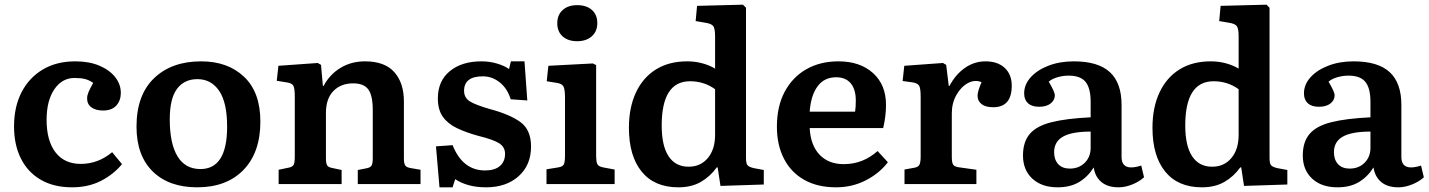

<svg xmlns="http://www.w3.org/2000/svg" viewBox="-20 -786 6103 820"><path d="M288 14Q210 14 154.5 -18Q99 -50 69.5 -108.5Q40 -167 40 -246Q40 -330 72 -392Q104 -454 162.5 -489Q221 -524 302 -524Q361 -524 404.5 -505.5Q448 -487 472 -456.5Q496 -426 496 -389Q496 -357 477 -335.5Q458 -314 420 -314Q389 -314 370.5 -327.5Q352 -341 352 -366Q352 -378 358 -392.5Q364 -407 378 -432Q361 -444 343 -448.5Q325 -453 298 -453Q245 -453 212 -404.5Q179 -356 179 -274Q179 -185 217 -135.5Q255 -86 325 -86Q399 -86 459 -136L501 -85Q465 -41 411 -13.5Q357 14 288 14Z M822 14Q701 14 632 -54Q563 -122 563 -245Q563 -380 638 -452Q713 -524 839 -524Q953 -524 1022.5 -458Q1092 -392 1092 -267Q1092 -135 1020 -60.5Q948 14 822 14ZM836 -64Q950 -64 950 -245Q950 -348 916 -398Q882 -448 823 -448Q767 -448 736 -406.5Q705 -365 705 -276Q705 -173 738 -118.5Q771 -64 836 -64Z M1170 0V-61L1213 -70Q1229 -73 1234 -82Q1239 -91 1239 -118V-374Q1239 -408 1233 -419.5Q1227 -431 1205 -434L1162 -441L1169 -505L1337 -517L1351 -509L1359 -419H1362Q1388 -468 1434 -496Q1480 -524 1539 -524Q1623 -524 1664 -478Q1705 -432 1705 -353V-109Q1705 -88 1710.5 -79.5Q1716 -71 1735 -68L1776 -61V0H1508V-60L1544 -67Q1561 -70 1566.5 -78.5Q1572 -87 1572 -109V-316Q1572 -378 1553 -404Q1534 -430 1488 -430Q1436 -430 1404 -397.5Q1372 -365 1372 -303V-112Q1372 -90 1376.5 -81Q1381 -72 1397 -69L1439 -60V0Z M1857 14 1842 -161 1913 -166Q1956 -58 2052 -58Q2093 -58 2115 -77Q2137 -96 2137 -129Q2137 -158 2112 -174Q2087 -190 2022 -206Q1971 -220 1932 -238.5Q1893 -257 1871.5 -287Q1850 -317 1850 -366Q1850 -440 1901 -482Q1952 -524 2036 -524Q2071 -524 2103 -514.5Q2135 -505 2154 -491L2162 -524H2220L2232 -357L2161 -362Q2147 -408 2114.5 -434Q2082 -460 2042 -460Q1962 -460 1962 -398Q1962 -369 1986 -353.5Q2010 -338 2073 -320Q2159 -297 2203.5 -264Q2248 -231 2248 -160Q2248 -81 2195 -33.5Q2142 14 2056 14Q2014 14 1980.5 4.5Q1947 -5 1924 -21L1913 14Z M2445 -610Q2406 -610 2383 -630.5Q2360 -651 2360 -687Q2360 -722 2383 -743Q2406 -764 2445 -764Q2485 -764 2508 -743.5Q2531 -723 2531 -687Q2531 -652 2507.5 -631Q2484 -610 2445 -610ZM2314 0V-63L2364 -71Q2383 -74 2388 -84Q2393 -94 2393 -121V-369Q2393 -404 2386.5 -416.5Q2380 -429 2358 -432L2315 -439L2322 -505L2512 -515L2526 -508V-118Q2526 -98 2530.5 -86.5Q2535 -75 2556 -71L2605 -62V0Z M2877 14Q2775 14 2720.5 -53Q2666 -120 2666 -240Q2666 -327 2696 -391Q2726 -455 2781.5 -489.5Q2837 -524 2915 -524Q2949 -524 2980 -515.5Q3011 -507 3034 -493V-631Q3034 -663 3026.5 -674Q3019 -685 2992 -689L2951 -696L2957 -761L3153 -766L3166 -753V-112Q3166 -89 3172 -81Q3178 -73 3199 -68L3242 -60V2L3057 8L3045 -71H3041Q3013 -32 2973 -9Q2933 14 2877 14ZM2921 -74Q2972 -74 3003 -111Q3034 -148 3034 -210V-405Q2987 -439 2927 -439Q2806 -439 2806 -250Q2806 -163 2835.5 -118.5Q2865 -74 2921 -74Z M3551 14Q3471 14 3414.5 -18Q3358 -50 3328 -108.5Q3298 -167 3298 -245Q3298 -332 3331.5 -394.5Q3365 -457 3424 -490.5Q3483 -524 3561 -524Q3653 -524 3708.5 -474Q3764 -424 3764 -338Q3764 -291 3752 -239H3438Q3442 -165 3480.5 -125Q3519 -85 3583 -85Q3626 -85 3662 -99.5Q3698 -114 3728 -141L3772 -93Q3735 -45 3677 -15.5Q3619 14 3551 14ZM3438 -309H3632Q3635 -330 3635 -356Q3635 -404 3613.5 -430Q3592 -456 3551 -456Q3500 -456 3471.5 -417Q3443 -378 3438 -309Z M3843 0V-62L3887 -70Q3902 -73 3907 -83Q3912 -93 3912 -119V-372Q3912 -406 3906.5 -418Q3901 -430 3879 -434L3835 -440L3842 -505L4007 -517L4021 -509L4032 -419H4035Q4061 -468 4101 -496Q4141 -524 4189 -524Q4241 -524 4271 -496Q4301 -468 4301 -420Q4301 -328 4222 -328Q4189 -328 4172 -341.5Q4155 -355 4155 -377Q4155 -396 4172 -435Q4144 -447 4114.5 -431.5Q4085 -416 4065 -381Q4045 -346 4045 -302V-117Q4045 -93 4050 -84Q4055 -75 4072 -72L4150 -61V0Z M4497 14Q4429 14 4389 -23Q4349 -60 4349 -122Q4349 -180 4378 -214Q4407 -248 4470.5 -264Q4534 -280 4638 -285V-351Q4638 -409 4616.5 -436Q4595 -463 4544 -463Q4520 -463 4496 -456Q4472 -449 4459 -437Q4485 -394 4485 -379Q4485 -358 4467 -344Q4449 -330 4418 -330Q4387 -330 4370.5 -345Q4354 -360 4354 -387Q4354 -425 4382 -456Q4410 -487 4458 -505.5Q4506 -524 4566 -524Q4670 -524 4720 -478Q4770 -432 4770 -338V-116Q4770 -71 4811 -71Q4830 -71 4854 -79L4866 -29Q4847 -11 4816.5 1.5Q4786 14 4757 14Q4711 14 4684 -8.5Q4657 -31 4651 -71Q4627 -32 4589.5 -9Q4552 14 4497 14ZM4549 -66Q4588 -66 4613 -91Q4638 -116 4638 -155V-224Q4558 -224 4520 -202.5Q4482 -181 4482 -136Q4482 -104 4499.5 -85Q4517 -66 4549 -66Z M5113 14Q5011 14 4956.5 -53Q4902 -120 4902 -240Q4902 -327 4932 -391Q4962 -455 5017.5 -489.5Q5073 -524 5151 -524Q5185 -524 5216 -515.5Q5247 -507 5270 -493V-631Q5270 -663 5262.5 -674Q5255 -685 5228 -689L5187 -696L5193 -761L5389 -766L5402 -753V-112Q5402 -89 5408 -81Q5414 -73 5435 -68L5478 -60V2L5293 8L5281 -71H5277Q5249 -32 5209 -9Q5169 14 5113 14ZM5157 -74Q5208 -74 5239 -111Q5270 -148 5270 -210V-405Q5223 -439 5163 -439Q5042 -439 5042 -250Q5042 -163 5071.5 -118.5Q5101 -74 5157 -74Z M5692 14Q5624 14 5584 -23Q5544 -60 5544 -122Q5544 -180 5573 -214Q5602 -248 5665.5 -264Q5729 -280 5833 -285V-351Q5833 -409 5811.5 -436Q5790 -463 5739 -463Q5715 -463 5691 -456Q5667 -449 5654 -437Q5680 -394 5680 -379Q5680 -358 5662 -344Q5644 -330 5613 -330Q5582 -330 5565.5 -345Q5549 -360 5549 -387Q5549 -425 5577 -456Q5605 -487 5653 -505.5Q5701 -524 5761 -524Q5865 -524 5915 -478Q5965 -432 5965 -338V-116Q5965 -71 6006 -71Q6025 -71 6049 -79L6061 -29Q6042 -11 6011.5 1.5Q5981 14 5952 14Q5906 14 5879 -8.5Q5852 -31 5846 -71Q5822 -32 5784.5 -9Q5747 14 5692 14ZM5744 -66Q5783 -66 5808 -91Q5833 -116 5833 -155V-224Q5753 -224 5715 -202.5Q5677 -181 5677 -136Q5677 -104 5694.5 -85Q5712 -66 5744 -66Z"/></svg>

Font: Literata SemiBold
Style: Regular
Weight: 600
Designer: Latin by Veronika Burian and Jose Scaglione. Greek by Irene Vlachou. Cyrillic by Vera Evstafieva.
Foundry: TypeTogether
Version: Version 3.103; ttfautohint (v1.8.4.7-5d5b);gftools[0.9.29]